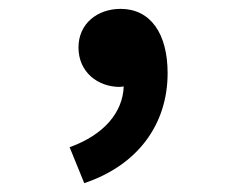

<svg xmlns="http://www.w3.org/2000/svg" viewBox="-20 -199 540 433"><path d="M170 214C290 174 358 82 358 -34C358 -124 319 -179 252 -179C200 -179 157 -146 157 -92C157 -36 201 -3 250 -3L259 -4C257 54 215 105 137 133Z"/></svg>

Font: Noto Sans Mono CJK HK
Style: Bold
Weight: 700
Designer: Ryoko NISHIZUKA 西塚涼子 (kana, bopomofo & ideographs); Paul D. Hunt (Latin, Greek & Cyrillic); Sandoll Communications 산돌커뮤니
Foundry: Adobe
Version: Version 2.004;hotconv 1.0.118;makeotfexe 2.5.65603